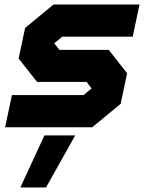

<svg xmlns="http://www.w3.org/2000/svg" viewBox="-20 -560 642 845"><path d="M2.5 0 32.5 -141.5H347.5L384.5 -172L384 -169.5L361 -199.5H143L62 -302.5L90.5 -437L215.5 -540H594L564 -398.5H254L217 -368L217.5 -371L241.5 -340.5H458.5L539.5 -237.5L511 -103L386 0ZM95 -72.5H372L447 -134.5L464 -213L414.5 -272.5H183.5L139 -329.5L156 -408L230.5 -469.5H502H230.5L156 -408L139 -329.5L183.5 -272.5H414.5L464 -213L447 -134.5L372 -72.5H95ZM69.5 265 175.5 36H311L182.5 265ZM152.5 212H152L209.5 102H210Z"/></svg>

Font: Tourney Black
Style: Italic
Weight: 900
Italic angle: -12°
Version: Version 1.015